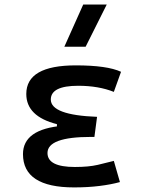

<svg xmlns="http://www.w3.org/2000/svg" viewBox="-20 -815 626 845"><path d="M305.7 9.8Q81.1 9.8 81.1 -136.7Q81.1 -247.1 257.8 -261.7L407.2 -300.8L395.5 -212.4H379.9Q189 -212.4 189 -141.6Q189 -80.1 309.6 -80.1Q370.1 -80.1 409.9 -89.4Q449.7 -98.6 481 -106.9L507.8 -13.7Q468.8 -2.9 417.7 3.4Q366.7 9.8 305.7 9.8ZM230.5 -212.4V-268.6Q95.7 -302.7 95.7 -401.4Q95.7 -527.3 313.5 -527.3Q451.7 -527.3 512.7 -499L481 -410.6Q413.6 -437.5 324.2 -437.5Q203.6 -437.5 203.6 -377Q203.6 -308.6 407.2 -300.8L395.5 -212.4ZM263.2 -609.4 346.2 -794.9H449.7L356.9 -609.4Z"/></svg>

Font: Cascadia Mono
Style: Regular
Weight: 400
Monospace: yes
Designer: Aaron Bell
Foundry: Saja Typeworks
Version: Version 2404.023